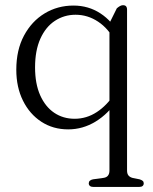

<svg xmlns="http://www.w3.org/2000/svg" viewBox="-20 -489 593 742"><path d="M341.5 233.5Q332.5 233.5 327.8 229.8Q323 226 323 219.5Q323 213.5 327.2 209.5Q331.5 205.5 339.5 204L379.5 198.5Q391.5 197 397.2 189.8Q403 182.5 403 170V-399.5L431.5 -457Q438 -462.5 444 -465.8Q450 -469 456 -469Q463 -469 467 -464.8Q471 -460.5 471 -451.5V170Q471 183 477 189.8Q483 196.5 494 199L519.5 204Q527.5 206.5 531.5 210Q535.5 213.5 535.5 219.5Q535.5 226 531 229.8Q526.5 233.5 517 233.5ZM433.5 -102.5Q399 -49.5 349.5 -19.2Q300 11 243.5 11Q185 11 139.8 -18.5Q94.5 -48 68.8 -100Q43 -152 43 -219.5Q43 -296 72.8 -351.5Q102.5 -407 152.5 -437.2Q202.5 -467.5 264 -467.5Q322 -467.5 368.2 -437.2Q414.5 -407 439.5 -355.5L425 -329Q399.5 -378.5 359.2 -405.2Q319 -432 272 -432Q228 -432 192.2 -408.5Q156.5 -385 136 -339.5Q115.5 -294 115.5 -228.5Q115.5 -165.5 135.2 -121Q155 -76.5 189.5 -53.2Q224 -30 268.5 -30Q314.5 -30 354 -55.8Q393.5 -81.5 423.5 -128Z"/></svg>

Font: Fraunces 48pt Soft Wonky Light
Style: Regular
Weight: 300
Version: Version 1.000;[b76b70a41]